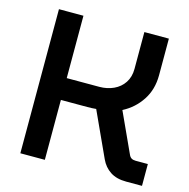

<svg xmlns="http://www.w3.org/2000/svg" viewBox="-104 -800 885 901"><g transform="rotate(15 339.0 -350.0)"><path d="M73 0V-700H192V-397H350Q388 -397 419.5 -411.5Q451 -426 469.5 -454Q488 -482 488 -521V-700H607V-522Q607 -453 573 -401Q539 -349 483 -320L571 -128Q576 -116 584 -111Q592 -106 605 -106H664V0H587Q540 0 509.5 -20Q479 -40 463 -75L363 -293Q352 -292 342 -291.5Q332 -291 320 -291H192V0Z"/></g></svg>

Font: MuseoModerno Thin Medium
Style: Regular
Weight: 500
Version: Version 1.003